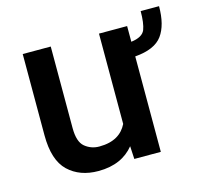

<svg xmlns="http://www.w3.org/2000/svg" viewBox="-89 -671 821 779"><g transform="rotate(-15 321.5 -281.5)"><path d="M565.4 -572.8C565.4 -539.1 562 -513.7 555.2 -495.6C547.9 -477.5 528.3 -466.3 496.6 -462.4V-528.3H378.4V-148.9C359.4 -110.4 323.7 -85.4 261.7 -85.4C238.3 -85.4 218.3 -92.8 201.2 -106.9C184.1 -121.1 175.8 -147.5 175.8 -186V-528.3H58.1V-187C58.1 -117.2 74.2 -66.9 106.4 -36.1C138.7 -5.4 180.7 9.8 232.9 9.8C300.8 9.8 349.6 -13.7 382.3 -54.2L385.3 0H496.6V-400.9C552.2 -405.3 590.3 -421.9 611.3 -450.7C632.3 -479.5 642.6 -520 642.6 -572.8Z"/></g></svg>

Font: Vazirmatn Medium
Style: Regular
Weight: 500
Designer: Saber Rastikerdar
Foundry: Saber Rastikerdar
Version: Version 33.003